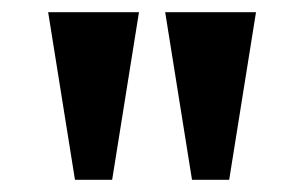

<svg xmlns="http://www.w3.org/2000/svg" viewBox="-20 -734 499 315"><path d="M103 -439 59 -714H208L164 -439ZM295 -439 251 -714H400L356 -439Z"/></svg>

Font: Noto Serif Ethiopic ExtraCondensed ExtraBold
Style: Regular
Weight: 800
Width: 2
Designer: Monotype Design Team
Foundry: Monotype Imaging Inc.
Version: Version 2.102; ttfautohint (v1.8.4.7-5d5b)